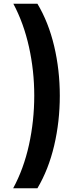

<svg xmlns="http://www.w3.org/2000/svg" viewBox="-20 -852 403 1037"><path d="M51 165Q108 60 136.5 -69.5Q165 -199 165 -336Q165 -470 136.5 -598.5Q108 -727 52 -832H182Q242 -732 272.5 -603Q303 -474 303 -335Q303 -195 272.5 -65.5Q242 64 182 165Z"/></svg>

Font: Noto Sans Devanagari Condensed ExtraBold
Style: Regular
Weight: 800
Width: 3
Designer: Jelle Bosma - Monotype Design Team
Foundry: Monotype Imaging Inc.
Version: Version 2.004; ttfautohint (v1.8.4.7-5d5b)